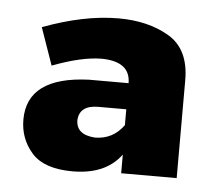

<svg xmlns="http://www.w3.org/2000/svg" viewBox="-35 -825 465 410"><g transform="rotate(5 197.0 -620.0)"><path d="M134 -453Q73 -453 46.5 -483Q20 -513 20 -554Q20 -646 152 -651H237Q237 -697 176 -698Q133 -698 70 -674L42 -754Q130 -787 204 -787Q268 -787 312.5 -760.5Q357 -734 357 -668V-458H238V-498Q205 -453 134 -453ZM175 -529Q214 -529 237 -561V-595H177Q137 -595 135 -563Q135 -532 175 -529Z"/></g></svg>

Font: Argentum Novus
Style: Bold
Weight: 700
Designer: Julieta Ulanovsky (font) & Cristiano Sobral (main changes)
Foundry: Julieta Ulanovsky (font) & Cristiano Sobral (main changes)
Version: Version 3.00;November 27, 2020;FontCreator 13.0.0.2655 64-bi